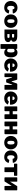

<svg xmlns="http://www.w3.org/2000/svg" viewBox="3588 -4168 745 7962"><g transform="rotate(90 3961.0 -187.5)"><path d="M298 -540Q370 -540 420 -513.5Q470 -487 499 -448Q528 -409 536 -370Q543 -345 518 -344L381 -337Q367 -336 364 -351Q362 -364 357 -378.5Q352 -393 339.5 -403.5Q327 -414 303 -414Q279 -414 261 -399Q243 -384 233 -351.5Q223 -319 223 -265Q223 -210 234 -176.5Q245 -143 265.5 -128.5Q286 -114 314 -114Q355 -114 374.5 -136.5Q394 -159 413 -193Q415 -197 419 -198.5Q423 -200 433 -198L527 -180Q541 -177 536 -157Q532 -138 517 -109.5Q502 -81 474 -54Q446 -27 402.5 -8.5Q359 10 298 10Q218 10 155.5 -24.5Q93 -59 57 -120.5Q21 -182 21 -263Q21 -346 57.5 -408Q94 -470 156.5 -505Q219 -540 298 -540Z M855 10Q773 10 710.5 -25Q648 -60 612.5 -121.5Q577 -183 577 -262Q577 -346 614 -408.5Q651 -471 714 -505.5Q777 -540 856 -540Q940 -540 1002.5 -504Q1065 -468 1100 -405.5Q1135 -343 1135 -262Q1135 -183 1099.5 -121.5Q1064 -60 1001 -25Q938 10 855 10ZM856 -118Q883 -118 900 -133.5Q917 -149 925 -182Q933 -215 933 -266Q933 -319 925 -352Q917 -385 900 -400.5Q883 -416 856 -416Q830 -416 812.5 -400.5Q795 -385 787 -352Q779 -319 779 -266Q779 -214 787 -181.5Q795 -149 812.5 -133.5Q830 -118 856 -118Z M1206 0V-530H1492Q1599 -530 1655 -490.5Q1711 -451 1711 -382Q1711 -348 1695 -321.5Q1679 -295 1632 -279Q1628 -278 1628 -274Q1628 -270 1632 -268Q1682 -252 1704 -221Q1726 -190 1726 -152Q1726 -79 1669 -39.5Q1612 0 1507 0ZM1493 -120Q1530 -120 1541 -131Q1552 -142 1552 -165Q1552 -187 1541 -198Q1530 -209 1496 -209H1392V-120ZM1483 -312Q1508 -312 1520.5 -316.5Q1533 -321 1537.5 -331Q1542 -341 1542 -356Q1542 -379 1531 -390Q1520 -401 1486 -401H1392V-312Z M1982 -530Q2008 -530 2008 -506V-485Q2008 -479 2013 -479Q2018 -479 2023 -483Q2043 -501 2063 -513.5Q2083 -526 2107.5 -533Q2132 -540 2163 -540Q2219 -540 2263 -510.5Q2307 -481 2333 -421Q2359 -361 2359 -267Q2359 -166 2331.5 -105Q2304 -44 2258 -17Q2212 10 2156 10Q2122 10 2091 -0.5Q2060 -11 2028 -41Q2016 -52 2011.5 -51.5Q2007 -51 2007 -36V145Q2007 165 1989 165H1826Q1807 165 1807 143V-504Q1807 -517 1812.5 -523.5Q1818 -530 1834 -530H1982ZM2007 -151Q2020 -133 2036.5 -122Q2053 -111 2077 -111Q2102 -111 2120 -125Q2138 -139 2147.5 -174Q2157 -209 2157 -273Q2157 -331 2148 -362.5Q2139 -394 2121 -406.5Q2103 -419 2077 -419Q2058 -419 2042 -411.5Q2026 -404 2016.5 -391.5Q2007 -379 2007 -363V-151Z M2610 -212Q2610 -182 2623.5 -162Q2637 -142 2660.5 -132Q2684 -122 2713 -122Q2739 -122 2764 -134Q2789 -146 2822 -178Q2826 -182 2829.5 -182.5Q2833 -183 2843 -179L2934 -142Q2952 -135 2938 -118Q2902 -68 2865.5 -40Q2829 -12 2785.5 -1Q2742 10 2686 10Q2606 10 2542 -24Q2478 -58 2441 -118Q2404 -178 2404 -256Q2404 -341 2442.5 -405Q2481 -469 2544.5 -504.5Q2608 -540 2682 -540Q2761 -540 2822 -506Q2883 -472 2918.5 -408.5Q2954 -345 2954 -254Q2954 -241 2951.5 -235.5Q2949 -230 2936 -229H2625Q2618 -229 2614 -225Q2610 -221 2610 -212ZM2743 -332Q2753 -332 2756.5 -334.5Q2760 -337 2760 -346Q2760 -359 2753 -377Q2746 -395 2731 -409Q2716 -423 2691 -423Q2671 -423 2652.5 -413.5Q2634 -404 2623.5 -384Q2613 -364 2613 -333Z M3042 0Q3023 0 3023 -22V-511Q3023 -530 3045 -530H3264Q3282 -530 3287 -515L3352 -302Q3354 -294 3359.5 -293.5Q3365 -293 3368 -302L3440 -505Q3444 -516 3453 -523Q3462 -530 3473 -530H3683Q3702 -530 3702 -508V-19Q3702 0 3680 0H3521Q3502 0 3502 -22V-317Q3502 -325 3496 -324.5Q3490 -324 3487 -316L3403 -84Q3398 -70 3384 -70H3285Q3273 -70 3267 -84L3194 -310Q3191 -320 3184.5 -318.5Q3178 -317 3178 -309V-19Q3178 0 3156 0Z M3979 -212Q3979 -182 3992.5 -162Q4006 -142 4029.5 -132Q4053 -122 4082 -122Q4108 -122 4133 -134Q4158 -146 4191 -178Q4195 -182 4198.5 -182.5Q4202 -183 4212 -179L4303 -142Q4321 -135 4307 -118Q4271 -68 4234.5 -40Q4198 -12 4154.5 -1Q4111 10 4055 10Q3975 10 3911 -24Q3847 -58 3810 -118Q3773 -178 3773 -256Q3773 -341 3811.5 -405Q3850 -469 3913.5 -504.5Q3977 -540 4051 -540Q4130 -540 4191 -506Q4252 -472 4287.5 -408.5Q4323 -345 4323 -254Q4323 -241 4320.5 -235.5Q4318 -230 4305 -229H3994Q3987 -229 3983 -225Q3979 -221 3979 -212ZM4112 -332Q4122 -332 4125.5 -334.5Q4129 -337 4129 -346Q4129 -359 4122 -377Q4115 -395 4100 -409Q4085 -423 4060 -423Q4040 -423 4021.5 -413.5Q4003 -404 3992.5 -384Q3982 -364 3982 -333Z M4592 -510V-29Q4592 -13 4584 -6.5Q4576 0 4559 0H4418Q4403 0 4397.5 -6Q4392 -12 4392 -25V-507Q4392 -530 4411 -530H4574Q4592 -530 4592 -510ZM4919 -510V-29Q4919 -13 4911 -6.5Q4903 0 4886 0H4745Q4730 0 4724.5 -6Q4719 -12 4719 -25V-507Q4719 -530 4738 -530H4901Q4919 -530 4919 -510ZM4440 -207Q4416 -207 4416 -229V-323Q4416 -342 4438 -342L4817 -343Q4839 -343 4839 -324V-229Q4839 -207 4814 -207Z M5219 -510V-29Q5219 -13 5211 -6.5Q5203 0 5186 0H5045Q5030 0 5024.5 -6Q5019 -12 5019 -25V-507Q5019 -530 5038 -530H5201Q5219 -530 5219 -510ZM5546 -510V-29Q5546 -13 5538 -6.5Q5530 0 5513 0H5372Q5357 0 5351.5 -6Q5346 -12 5346 -25V-507Q5346 -530 5365 -530H5528Q5546 -530 5546 -510ZM5067 -207Q5043 -207 5043 -229V-323Q5043 -342 5065 -342L5444 -343Q5466 -343 5466 -324V-229Q5466 -207 5441 -207Z M5895 10Q5813 10 5750.5 -25Q5688 -60 5652.5 -121.5Q5617 -183 5617 -262Q5617 -346 5654 -408.5Q5691 -471 5754 -505.5Q5817 -540 5896 -540Q5980 -540 6042.5 -504Q6105 -468 6140 -405.5Q6175 -343 6175 -262Q6175 -183 6139.5 -121.5Q6104 -60 6041 -25Q5978 10 5895 10ZM5896 -118Q5923 -118 5940 -133.5Q5957 -149 5965 -182Q5973 -215 5973 -266Q5973 -319 5965 -352Q5957 -385 5940 -400.5Q5923 -416 5896 -416Q5870 -416 5852.5 -400.5Q5835 -385 5827 -352Q5819 -319 5819 -266Q5819 -214 5827 -181.5Q5835 -149 5852.5 -133.5Q5870 -118 5896 -118Z M6494 -540Q6566 -540 6616 -513.5Q6666 -487 6695 -448Q6724 -409 6732 -370Q6739 -345 6714 -344L6577 -337Q6563 -336 6560 -351Q6558 -364 6553 -378.5Q6548 -393 6535.5 -403.5Q6523 -414 6499 -414Q6475 -414 6457 -399Q6439 -384 6429 -351.5Q6419 -319 6419 -265Q6419 -210 6430 -176.5Q6441 -143 6461.5 -128.5Q6482 -114 6510 -114Q6551 -114 6570.5 -136.5Q6590 -159 6609 -193Q6611 -197 6615 -198.5Q6619 -200 6629 -198L6723 -180Q6737 -177 6732 -157Q6728 -138 6713 -109.5Q6698 -81 6670 -54Q6642 -27 6598.5 -8.5Q6555 10 6494 10Q6414 10 6351.5 -24.5Q6289 -59 6253 -120.5Q6217 -182 6217 -263Q6217 -346 6253.5 -408Q6290 -470 6352.5 -505Q6415 -540 6494 -540Z M7245 -395H7132Q7119 -395 7119 -382V-19Q7119 0 7097 0H6938Q6919 0 6919 -22V-377Q6919 -395 6904 -395H6791Q6767 -395 6767 -417V-511Q6767 -530 6789 -530L7248 -531Q7270 -531 7270 -512V-417Q7270 -395 7245 -395Z M7515 -510V-29Q7515 -13 7507 -6.5Q7499 0 7482 0H7361Q7346 0 7340.5 -6Q7335 -12 7335 -25V-507Q7335 -530 7354 -530H7497Q7515 -530 7515 -510ZM7872 -510V-29Q7872 -13 7864 -6.5Q7856 0 7839 0H7718Q7703 0 7697.5 -6Q7692 -12 7692 -25V-507Q7692 -530 7711 -530H7854Q7872 -530 7872 -510ZM7695 -521 7788 -457 7509 -8 7416 -73Z"/></g></svg>

Font: Libre Franklin Black
Style: Regular
Weight: 900
Designer: Pablo Impallari, Rodrigo Fuenzalida, Nhung Nguyen
Foundry: Impallari Type
Version: Version 3.000